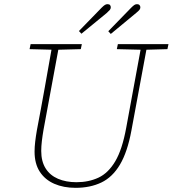

<svg xmlns="http://www.w3.org/2000/svg" viewBox="-20 -888 829 922"><path d="M238 -649 122 -652 127 -676H373L368 -652L253 -649ZM343 14Q285 14 240.5 -5.5Q196 -25 171 -63.5Q146 -102 146 -160Q146 -182 149 -207.5Q152 -233 157 -262L176 -363Q186 -415 195 -467.5Q204 -520 213.5 -572Q223 -624 232 -676H265L189 -265Q184 -236 181 -210.5Q178 -185 178 -163Q178 -113 199 -79.5Q220 -46 258.5 -29.5Q297 -13 347 -13Q406 -13 453 -35Q500 -57 533.5 -113.5Q567 -170 586 -274L660 -676H688L611 -261Q592 -158 556 -97.5Q520 -37 466.5 -11.5Q413 14 343 14ZM663 -649 541 -652 546 -676H789L784 -652L676 -649ZM359 -739 468 -851Q478 -861 484 -864.5Q490 -868 496 -868Q505 -868 508.5 -863.5Q512 -859 512 -853Q512 -846 507.5 -840.5Q503 -835 493 -826L371 -726ZM500 -738 610 -851Q619 -860 625 -864Q631 -868 638 -868Q646 -868 650 -863.5Q654 -859 654 -853Q654 -846 649.5 -840.5Q645 -835 634 -826L512 -725Z"/></svg>

Font: Source Serif 4 ExtraLight
Style: Italic
Weight: 250
Italic angle: -12°
Designer: Frank Grießhammer
Foundry: Adobe Systems Incorporated
Version: Version 4.004;hotconv 1.0.116;makeotfexe 2.5.65601